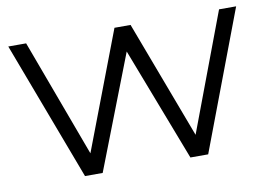

<svg xmlns="http://www.w3.org/2000/svg" viewBox="-62 -620 1003 716"><g transform="rotate(-10 439.5 -262.5)"><path d="M205.9 0 8 -525.5H75.6L255.9 -38.4H224.6L410.1 -525.5H471.1L654.3 -38.4H623.1L806.1 -525.5H870.8L672.3 0H605L429.2 -457.8H450.3L272.8 0Z"/></g></svg>

Font: Montserrat Thin
Style: Regular
Weight: 100
Designer: Julieta Ulanovsky
Foundry: Julieta Ulanovsky
Version: Version 9.000